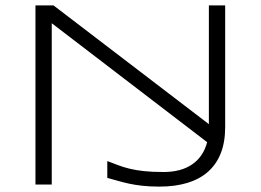

<svg xmlns="http://www.w3.org/2000/svg" viewBox="-20 -691 976 719"><path d="M823.2 -214.8Q823.2 -159.2 806.9 -117.4Q790.5 -75.7 759 -47.9Q727.5 -20 681.6 -6.1Q635.7 7.8 577.1 7.8Q540.5 7.8 512.7 4.6Q484.9 1.5 462.6 -3.4Q440.4 -8.3 421.1 -13.9Q401.9 -19.5 381.8 -24.9V-87.9Q402.3 -80.1 421.4 -72.8Q440.4 -65.4 463.9 -59.6Q487.3 -53.7 518.1 -50.3Q548.8 -46.9 592.8 -46.9Q658.2 -46.9 700 -75.7Q741.7 -104.5 755.9 -159.2H754.9L173.8 -604V0H112.8V-670.9H180.2L762.2 -226.1V-670.9H823.2Z"/></svg>

Font: Syncopate
Style: Regular
Weight: 300
Width: 7
Designer: Astigmatic (AOETI)
Foundry: Astigmatic (AOETI)
Version: Version 001.000